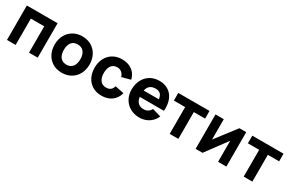

<svg xmlns="http://www.w3.org/2000/svg" viewBox="106 -1574 3908 2608"><g transform="rotate(30 2060.0 -270.0)"><path d="M205 0H69V-540H551V0H415V-413H205Z M661 -270Q661 -353.5 695.8 -418.2Q730.5 -483 792.8 -519Q855 -555 934 -555Q1014.5 -555 1076.8 -518.8Q1139 -482.5 1173.5 -417.5Q1208 -352.5 1208 -270Q1208 -187 1173.2 -122.2Q1138.5 -57.5 1076.2 -21.2Q1014 15 934 15Q853.5 15 791.5 -21.2Q729.5 -57.5 695.2 -122.2Q661 -187 661 -270ZM1064 -270Q1064 -343.5 1030.5 -385.8Q997 -428 934 -428Q869.5 -428 837.2 -385.8Q805 -343.5 805 -270Q805 -196 838.2 -154Q871.5 -112 934 -112Q997.5 -112 1030.8 -155Q1064 -198 1064 -270Z M1288 -270Q1288 -352 1321.2 -416.8Q1354.5 -481.5 1415.8 -518.2Q1477 -555 1558 -555Q1621 -555 1671.8 -533.2Q1722.5 -511.5 1755.8 -470.8Q1789 -430 1801 -375L1665 -339Q1653 -380.5 1623.5 -404.2Q1594 -428 1556 -428Q1494 -428 1463 -384.5Q1432 -341 1432 -270Q1432 -197.5 1464 -154.8Q1496 -112 1556 -112Q1600 -112 1624.8 -132Q1649.5 -152 1662 -193L1801 -164Q1778 -78 1714 -31.5Q1650 15 1556 15Q1474 15 1413.2 -22Q1352.5 -59 1320.2 -123.8Q1288 -188.5 1288 -270Z M2017.5 -232Q2025 -174 2057.2 -143Q2089.5 -112 2144 -112Q2183.5 -112 2212.2 -129.5Q2241 -147 2256 -180L2392 -141Q2372 -92.5 2335.5 -57.2Q2299 -22 2251.5 -3.5Q2204 15 2152 15Q2070 15 2006.2 -20.5Q1942.5 -56 1906.8 -119.5Q1871 -183 1871 -263Q1871 -350 1905.8 -416.2Q1940.5 -482.5 2002.5 -518.8Q2064.5 -555 2144 -555Q2222 -555 2279.5 -520.5Q2337 -486 2367.8 -422.5Q2398.5 -359 2398.5 -273.5Q2398.5 -260 2396.5 -232ZM2021 -333H2259Q2252 -387.5 2225.8 -412.2Q2199.5 -437 2150 -437Q2042.5 -437 2021 -333Z M2757 0H2621V-420H2444V-540H2934V-420H2757Z M3403 -540H3510V0H3380V-330L3136 0H3028V-540H3158V-221Z M3918 0H3782V-420H3605V-540H4095V-420H3918Z"/></g></svg>

Font: Hauora ExtraBold
Style: Regular
Weight: 800
Designer: Wayne Shih
Foundry: WCYS
Version: Version 1.001